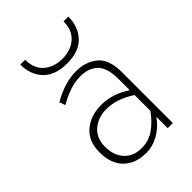

<svg xmlns="http://www.w3.org/2000/svg" viewBox="-219 -843 955 955"><g transform="rotate(-45 258.5 -365.0)"><path d="M398 -80Q368 -37 325 -12.5Q282 12 236 12Q160 12 116.5 -31.5Q73 -75 73 -154Q73 -233 122 -274.5Q171 -316 248 -316Q323 -316 398 -267V-343Q398 -426 364 -458Q330 -490 273 -490Q234 -490 194 -476Q154 -462 119 -441L108 -472Q196 -523 276 -523Q342 -523 388 -486Q434 -449 434 -358V0H398ZM398 -122V-233Q323 -283 248 -283Q191 -283 151.5 -249.5Q112 -216 112 -154Q112 -94 145.5 -57.5Q179 -21 236 -21Q287 -21 326.5 -49Q366 -77 398 -122ZM103 -742H137Q137 -680 175 -647Q213 -614 272 -614Q331 -614 369 -647Q407 -680 407 -742H441Q441 -671 398.5 -626Q356 -581 272 -581Q188 -581 145.5 -626Q103 -671 103 -742Z"/></g></svg>

Font: Overpass Thin
Style: Regular
Weight: 100
Designer: Delve Withrington, Thomas Jockin
Foundry: Delve Fonts
Version: Version 3.000;DELV;Overpass